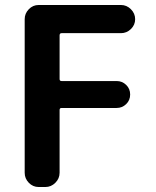

<svg xmlns="http://www.w3.org/2000/svg" viewBox="-20 -750 626 770"><path d="M135 0Q112 0 95.5 -17Q79 -34 79 -57V-673Q79 -696 95.5 -713Q112 -730 135 -730H465Q488 -730 505 -713Q522 -696 522 -673Q522 -650 505 -633.5Q488 -617 465 -617H227Q219 -617 219 -608V-433Q219 -425 227 -425H448Q470 -425 486 -409.5Q502 -394 502 -371Q502 -348 486 -332.5Q470 -317 448 -317H227Q219 -317 219 -309V-57Q219 -34 202 -17Q185 0 162 0Z"/></svg>

Font: Rounded Mplus 1c Bold
Style: Bold
Weight: 700
Version: Version 1.059.20150529